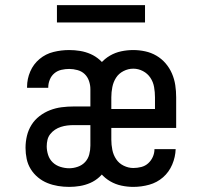

<svg xmlns="http://www.w3.org/2000/svg" viewBox="-20 -724 790 752"><path d="M251 8Q229 8 207.5 4.5Q186 1 166 -7Q146 -15 129 -29Q112 -43 100.5 -61.5Q89 -80 84.5 -101.5Q80 -123 80 -145Q80 -169 85.5 -192Q91 -215 103.5 -235Q116 -255 135 -269.5Q154 -284 176 -292.5Q198 -301 221.5 -304Q245 -307 269 -307H334V-375Q334 -391 328.5 -407Q323 -423 311.5 -434Q300 -445 283.5 -449.5Q267 -454 251 -454Q236 -454 220.5 -450.5Q205 -447 193 -437Q181 -427 175 -412Q169 -397 169 -382V-380H86V-384Q86 -415 98.5 -444Q111 -473 135 -493Q159 -513 189.5 -520.5Q220 -528 251 -528Q273 -528 294 -524.5Q315 -521 334.5 -512.5Q354 -504 370.5 -489.5Q387 -475 397.5 -456.5Q408 -438 412 -417Q416 -396 416 -375V-145Q416 -124 411 -103Q406 -82 395.5 -63.5Q385 -45 369 -30.5Q353 -16 333.5 -7.5Q314 1 293 4.5Q272 8 251 8ZM251 -65Q268 -65 285 -71Q302 -77 313.5 -89.5Q325 -102 329.5 -119Q334 -136 334 -154V-234H269Q256 -234 243.5 -232.5Q231 -231 218.5 -227Q206 -223 195.5 -216Q185 -209 177 -199Q169 -189 166 -176.5Q163 -164 163 -151Q163 -134 168.5 -117Q174 -100 186.5 -88Q199 -76 216.5 -70.5Q234 -65 251 -65ZM502 8Q479 8 455.5 3Q432 -2 411.5 -14Q391 -26 375.5 -44Q360 -62 350.5 -84Q341 -106 337.5 -129.5Q334 -153 334 -177V-343Q334 -367 337.5 -390.5Q341 -414 350 -436Q359 -458 374.5 -476Q390 -494 410.5 -506Q431 -518 454.5 -523Q478 -528 502 -528Q525 -528 548.5 -523Q572 -518 592.5 -506Q613 -494 628.5 -476Q644 -458 653.5 -436Q663 -414 666.5 -390.5Q670 -367 670 -343V-223H416V-177Q416 -157 420 -137Q424 -117 435 -100.5Q446 -84 464.5 -75Q483 -66 502 -66Q518 -66 533.5 -70Q549 -74 560.5 -84.5Q572 -95 578.5 -109.5Q585 -124 585 -140H668Q667 -109 654.5 -79.5Q642 -50 618.5 -29.5Q595 -9 564.5 -0.5Q534 8 502 8ZM416 -297H587V-343Q587 -363 583.5 -383Q580 -403 569 -419.5Q558 -436 540 -445.5Q522 -455 502 -455Q482 -455 463.5 -445.5Q445 -436 434.5 -419.5Q424 -403 420 -383Q416 -363 416 -343ZM548 -636H203V-704H548Z"/></svg>

Font: Iosevka Aile
Style: Regular
Weight: 400
Designer: Belleve Invis
Foundry: Belleve Invis
Version: Version 28.0.1; ttfautohint (v1.8.4)